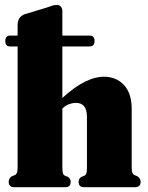

<svg xmlns="http://www.w3.org/2000/svg" viewBox="-20 -776 614 796"><path d="M2 -606Q2 -628.5 22 -628.5H53V-672Q53 -705.5 82 -717L175 -745Q189.5 -750.5 198 -753Q206.5 -755.5 216.5 -755.5Q226.5 -755.5 232.5 -748.2Q238.5 -741 238.5 -730.5V-628.5H351Q372 -628.5 372 -606Q372 -583.5 351 -583.5H238.5V-370Q291 -417.5 333.2 -437.8Q375.5 -458 410 -458Q462 -458 494 -423.5Q526 -389 526 -324.5V-82.5Q526 -66.5 528.8 -59.8Q531.5 -53 537.5 -50L549.5 -45.5Q563 -36 563 -22.5Q563 0 540 0H327Q306 0 306 -22.5Q306 -35 317 -42.5L329.5 -47.5Q336 -50.5 338.2 -58Q340.5 -65.5 340.5 -82.5V-291Q340.5 -349.5 295 -349.5Q281 -349.5 266.5 -344.2Q252 -339 239.5 -327L238.5 -326V-82.5Q238.5 -65.5 240.8 -58Q243 -50.5 249.5 -47.5L262 -42.5Q273 -35 273 -22.5Q273 0 252 0H39Q16 0 16 -22.5Q16 -36.5 29.5 -45.5L41.5 -50Q47.5 -53 50.2 -59.8Q53 -66.5 53 -82.5V-583.5H21.5Q2 -583.5 2 -606Z"/></svg>

Font: Fraunces 144pt Soft Black
Style: Regular
Weight: 900
Version: Version 1.000;[b76b70a41]